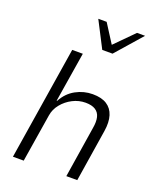

<svg xmlns="http://www.w3.org/2000/svg" viewBox="-167 -1025 915 1122"><g transform="rotate(20 290.5 -464.0)"><path d="M53 0 165 -705H231L181 -395H184Q213 -449 262.5 -476Q312 -503 367 -503Q422 -503 455 -482Q488 -461 500.5 -421Q513 -381 504 -324L453 0H385L435 -318Q442 -358 435.5 -385.5Q429 -413 406.5 -427.5Q384 -442 345 -442Q303 -442 265 -422.5Q227 -403 200.5 -370.5Q174 -338 168 -299L120 0ZM330 -765 246 -928H298L372 -812L487 -928H537L394 -765Z"/></g></svg>

Font: Nunito Sans 7pt SemiCondensed Light
Style: Italic
Weight: 300
Width: 4
Italic angle: -9°
Designer: Vernon Adams
Foundry: Vernon Adams
Version: Version 3.101;gftools[0.9.27]